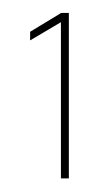

<svg xmlns="http://www.w3.org/2000/svg" viewBox="-20 -680 161 290"><path d="M72 -646.5 25.5 -619V-632L72.5 -660.5H84V-410.5H72Z"/></svg>

Font: League Spartan Thin Thin
Style: Regular
Weight: 250
Version: Version 2.002